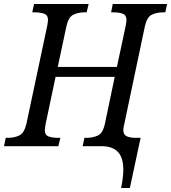

<svg xmlns="http://www.w3.org/2000/svg" viewBox="-40 -734 859 964"><path d="M568 210Q591 100 566.5 50Q542 0 471 0H375L384 -42H396Q427 -42 452 -54Q477 -66 487 -114L536 -348H239L189 -111Q188 -104 186.5 -95Q185 -86 185 -81Q185 -56 203.5 -49Q222 -42 251 -42H263L253 0H-20L-11 -42H1Q32 -42 57 -54Q82 -66 93 -114L197 -604Q198 -611 199.5 -619.5Q201 -628 201 -633Q201 -658 182 -665Q163 -672 134 -672H122L131 -714H405L395 -672H383Q353 -672 328 -660Q303 -648 293 -600L250 -398H547L591 -604Q592 -610 593.5 -619Q595 -628 595 -633Q595 -658 576.5 -665Q558 -672 530 -672H518L526 -714H799L790 -672H778Q747 -672 722 -660Q697 -648 687 -600L584 -111Q582 -104 580.5 -95Q579 -86 579 -81Q579 -59 595 -50.5Q611 -42 643 -42H666L612 210Z"/></svg>

Font: Noto Serif SemiCondensed
Style: Italic
Weight: 400
Width: 4
Italic angle: -12°
Designer: Monotype Design Team
Foundry: Monotype Imaging Inc.
Version: Version 2.013